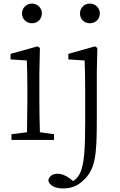

<svg xmlns="http://www.w3.org/2000/svg" viewBox="-20 -782 668 1073"><path d="M44 0H282V-32L203 -43C201 -98 200 -176 200 -227V-376L203 -514L190 -523L39 -481V-450L130 -444C132 -395 133 -345 133 -278V-227C133 -176 132 -99 131 -43L44 -32ZM159 -652C188 -652 214 -674 214 -707C214 -739 188 -762 159 -762C129 -762 103 -739 103 -707C103 -674 129 -652 159 -652ZM482 -652C512 -652 538 -674 538 -707C538 -739 512 -762 482 -762C452 -762 427 -739 427 -707C427 -674 452 -652 482 -652ZM333 271C384 271 419 254 454 218C514 158 521 76 521 -112V-376L524 -514L511 -523L362 -481V-450L453 -444C455 -395 456 -345 456 -278V-97C456 46 451 143 425 190C416 208 403 221 389 230L370 215C344 197 324 189 302 189C274 189 256 201 250 226C253 248 279 271 333 271Z"/></svg>

Font: Kiri Minchoo Light
Style: Regular
Weight: 300
Designer: Ryoko NISHIZUKA 西塚涼子 (kana & ideographs); Frank Grießhammer (Latin, Greek & Cyrillic);
akenotsuki.com/eyeben/fonts/ (U+
Foundry: Adobe
akenotsuki.com/eyeben/fonts/
Version: Version 4.002;hotconv 1.0.119;makeotfexe 2.5.65604